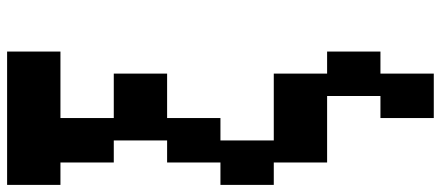

<svg xmlns="http://www.w3.org/2000/svg" viewBox="-370 -700 1240 540"><g transform="rotate(-90 250.0 -430.0)"><path d="M188 170V20H250V-130H63V-280H0V-430H63V-580H125V-730H63V-880H0V-1030H375V-880H188V-730H313V-580H188V-430H125V-280H313V-130H375V20H313V170Z"/></g></svg>

Font: 2P VHS
Style: Regular
Weight: 400
Designer: CodeMan38
Foundry: CodeMan38
Version: Version 3.000